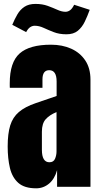

<svg xmlns="http://www.w3.org/2000/svg" viewBox="-20 -973 523 1000"><path d="M168.5 7.8Q107.4 7.8 75.4 -20.5Q43.5 -48.8 31.7 -98.1Q20 -147.5 20 -210Q20 -276.9 33.2 -319.6Q46.4 -362.3 78.4 -389.6Q110.4 -417 166.5 -436L274.9 -473.1V-548.3Q274.9 -607.4 236.3 -607.4Q201.2 -607.4 201.2 -559.6V-515.6H31.2Q30.8 -519.5 30.8 -525.6Q30.8 -531.7 30.8 -539.6Q30.8 -648.9 82.3 -694.6Q133.8 -740.2 245.6 -740.2Q304.2 -740.2 350.6 -719.5Q397 -698.7 424.1 -658.2Q451.2 -617.7 451.2 -558.1V0H277.3V-86.9Q264.6 -41 235.4 -16.6Q206.1 7.8 168.5 7.8ZM237.3 -127.9Q258.8 -127.9 266.6 -146Q274.4 -164.1 274.4 -185.1V-389.2Q238.3 -374.5 218.3 -352.3Q198.2 -330.1 198.2 -287.1V-192.9Q198.2 -127.9 237.3 -127.9ZM326.2 -794.4Q288.6 -794.4 259.8 -805.7Q231 -816.9 207.3 -827.9Q183.6 -838.9 161.1 -838.9Q148.4 -838.9 137.2 -831.5Q126 -824.2 116.2 -805.7L43.9 -843.8Q56.2 -873.5 70.6 -898.2Q85 -922.9 107.4 -937.7Q129.9 -952.6 164.6 -952.6Q200.7 -952.6 228.5 -942.4Q256.3 -932.1 279.1 -921.9Q301.8 -911.6 320.8 -911.6Q334 -911.6 345.2 -919.9Q356.4 -928.2 366.2 -948.2L447.3 -921.9Q435.5 -889.2 421.4 -859.9Q407.2 -830.6 385 -812.5Q362.8 -794.4 326.2 -794.4Z"/></svg>

Font: Anton SC
Style: Regular
Weight: 400
Designer: Vernon Adams
Foundry: Vernon Adams
Version: Version 2.116; ttfautohint (v1.8.4.7-5d5b)